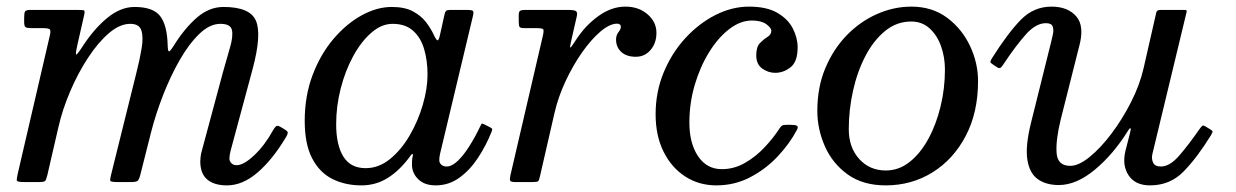

<svg xmlns="http://www.w3.org/2000/svg" viewBox="-20 -550 3735 580"><path d="M72 -520H215Q231 -520 234 -518.5Q237 -517 234 -503.5L214 -415.5Q208.5 -391.5 209.5 -386Q210.5 -380.5 230 -410.5Q264 -463 304.2 -496Q344.5 -529 386.5 -529Q442 -529 463.5 -501.8Q485 -474.5 486.5 -413.5Q487 -395 490.5 -394.8Q494 -394.5 505.5 -413Q538 -465 575 -497Q612 -529 655 -529Q735.5 -529 753.2 -487.2Q771 -445.5 743 -341L677 -96Q673 -81 673 -71Q673 -63 679 -57Q685 -51 694.5 -51Q716.5 -51 748.5 -81.5Q780.5 -112 804.5 -156Q809.5 -165 813.8 -168.5Q818 -172 827.5 -166.5L838.5 -160Q847.5 -155 849 -150.8Q850.5 -146.5 843.5 -135Q803 -67.5 758 -28.8Q713 10 665.5 10Q627 10 606 -7.8Q585 -25.5 585 -63Q585 -67 586 -76.2Q587 -85.5 589 -92L653 -330Q664.5 -372 674.5 -405.5Q684.5 -439 680.8 -458.5Q677 -478 646 -478Q613.5 -478 582 -447.5Q550.5 -417 522.5 -368Q494.5 -319 472.5 -262.2Q450.5 -205.5 437 -153L403.5 -20.5Q400 -7.5 395.8 -3.8Q391.5 0 375 0H337Q314 0 313 -4.2Q312 -8.5 316.5 -26L392 -330Q402.5 -371.5 408 -405Q413.5 -438.5 407 -458.2Q400.5 -478 373.5 -478Q342 -478 309 -449.8Q276 -421.5 245.8 -375.2Q215.5 -329 192 -274Q168.5 -219 156.5 -166L123 -21Q119.5 -7 116.5 -3.5Q113.5 0 96 0H54Q31.5 0 30.8 -4.8Q30 -9.5 34 -27L130.5 -442.5Q134 -457.5 130.5 -461.2Q127 -465 108 -465H75Q62 -465 57.5 -467.8Q53 -470.5 53 -483.5V-497.5Q53 -511 55.8 -515.5Q58.5 -520 72 -520Z M1465 -152Q1448 -109.5 1423.5 -72.5Q1399 -35.5 1367.2 -12.8Q1335.5 10 1296 10Q1262.5 10 1243.5 -8.5Q1224.5 -27 1224.5 -53Q1224.5 -64 1225.2 -69.8Q1226 -75.5 1227 -79.5Q1228 -85 1226 -85Q1224 -85 1220 -79.5Q1189 -36.5 1152.5 -13.2Q1116 10 1072 10Q1022.5 10 983.8 -9.5Q945 -29 922.8 -72Q900.5 -115 900.5 -185Q900.5 -260 924.2 -323Q948 -386 987 -432Q1026 -478 1072.2 -503.5Q1118.5 -529 1163.5 -529Q1202.5 -529 1227.2 -515.8Q1252 -502.5 1266.8 -483.2Q1281.5 -464 1290 -445.5Q1298 -428.5 1301.8 -428.2Q1305.5 -428 1309 -444L1323 -507Q1324.5 -514 1327.5 -517Q1330.5 -520 1339 -520H1391.5Q1406.5 -520 1409 -516.5Q1411.5 -513 1408.5 -501L1309 -84Q1308 -80 1307.5 -75Q1307 -70 1307 -66Q1307 -58 1313.2 -52.5Q1319.5 -47 1329 -47Q1345 -47 1363 -64.2Q1381 -81.5 1398.2 -109Q1415.5 -136.5 1430 -167Q1433 -173.5 1434.5 -175.8Q1436 -178 1442.5 -174.5L1459.5 -166Q1466 -162.5 1466.8 -160.5Q1467.5 -158.5 1465 -152ZM1271.5 -325Q1271.5 -367 1261.2 -401.8Q1251 -436.5 1227.8 -457.2Q1204.5 -478 1166 -478Q1132.5 -478 1101.8 -451.2Q1071 -424.5 1047 -380.5Q1023 -336.5 1009.2 -282.8Q995.5 -229 995.5 -175Q995.5 -112 1017.2 -77Q1039 -42 1084.5 -42Q1124 -42 1158 -69.5Q1192 -97 1217.5 -140.8Q1243 -184.5 1257.2 -233.5Q1271.5 -282.5 1271.5 -325Z M1565.5 -520H1696.5Q1714 -520 1719.8 -516.5Q1725.5 -513 1722 -499L1706 -429Q1701 -408 1702.8 -406.5Q1704.5 -405 1719 -428Q1747 -472 1787 -501Q1827 -530 1869 -530Q1909.5 -530 1936.2 -506.8Q1963 -483.5 1963 -451Q1963 -419.5 1945.2 -399Q1927.5 -378.5 1901 -378.5Q1872.5 -378.5 1856.8 -393Q1841 -407.5 1841 -430.5Q1841 -443.5 1848.2 -452.8Q1855.5 -462 1855.5 -468.5Q1855.5 -478.5 1844 -478.5Q1822 -478.5 1794 -454.8Q1766 -431 1738.2 -391.5Q1710.5 -352 1688.2 -304.2Q1666 -256.5 1655 -208.5L1611 -17Q1608.5 -5.5 1605.8 -2.8Q1603 0 1588.5 0H1537.5Q1522 0 1520.8 -5Q1519.5 -10 1522 -21L1620 -442.5Q1623.5 -458 1621 -461.5Q1618.5 -465 1599.5 -465H1563.5Q1551.5 -465 1549.2 -469.2Q1547 -473.5 1547 -486V-504Q1547 -515 1551.5 -517.5Q1556 -520 1565.5 -520Z M2389.5 -407Q2389.5 -363.5 2368.2 -346.8Q2347 -330 2321.5 -330Q2301 -330 2282.8 -342.8Q2264.5 -355.5 2264.5 -383Q2264.5 -408.5 2275.8 -420Q2287 -431.5 2298.5 -438.5Q2310 -445.5 2310 -457Q2310 -466 2294.8 -477Q2279.5 -488 2251.5 -488Q2216.5 -488 2182.8 -462Q2149 -436 2121.8 -391.8Q2094.5 -347.5 2078.5 -292.8Q2062.5 -238 2062.5 -180Q2062.5 -117 2088.8 -78Q2115 -39 2160.5 -39Q2197.5 -39 2230.2 -57.8Q2263 -76.5 2289.5 -104.8Q2316 -133 2334.5 -161.5Q2338.5 -168 2342.2 -170.5Q2346 -173 2357 -173H2367.5Q2382.5 -173 2387.5 -170Q2392.5 -167 2387 -157Q2365 -115.5 2329 -77.2Q2293 -39 2246 -14.5Q2199 10 2144 10Q2091.5 10 2050 -16.8Q2008.5 -43.5 1984.5 -91.8Q1960.5 -140 1960.5 -205Q1960.5 -272.5 1985 -331.5Q2009.5 -390.5 2050.5 -435Q2091.5 -479.5 2141.5 -504.8Q2191.5 -530 2242.5 -530Q2296 -530 2328.2 -511.2Q2360.5 -492.5 2375 -464Q2389.5 -435.5 2389.5 -407Z M2449 -215Q2449 -286.5 2473.2 -344.2Q2497.5 -402 2538.2 -443.8Q2579 -485.5 2629.8 -507.8Q2680.5 -530 2733 -530Q2795.5 -530 2840.5 -496.8Q2885.5 -463.5 2910 -411.8Q2934.5 -360 2934.5 -305Q2934.5 -210 2897.2 -139.2Q2860 -68.5 2796.8 -29.2Q2733.5 10 2655.5 10Q2586.5 10 2540.5 -23.2Q2494.5 -56.5 2471.8 -108.2Q2449 -160 2449 -215ZM2544 -160Q2544 -104.5 2575.5 -69.8Q2607 -35 2656 -35Q2695 -35 2727.5 -60.5Q2760 -86 2784 -129.8Q2808 -173.5 2821.2 -228Q2834.5 -282.5 2834.5 -340Q2834.5 -377 2822.8 -410.2Q2811 -443.5 2788.2 -464.2Q2765.5 -485 2732.5 -485Q2688.5 -485 2653.5 -456.2Q2618.5 -427.5 2594 -380.2Q2569.5 -333 2556.8 -275.5Q2544 -218 2544 -160Z M2976.5 -374Q3024.5 -450 3063.5 -490Q3102.5 -530 3156.5 -530Q3206 -530 3231.5 -500.2Q3257 -470.5 3239.5 -408L3184.5 -190Q3169 -127.5 3171.8 -88.2Q3174.5 -49 3213 -49Q3238.5 -49 3271.5 -75.8Q3304.5 -102.5 3337.5 -146.2Q3370.5 -190 3396.8 -241.8Q3423 -293.5 3434.5 -343.5L3473 -512.5Q3475 -520 3485 -520H3555.5Q3563 -520 3564.2 -518.8Q3565.5 -517.5 3564 -511.5L3461 -84Q3458 -71 3463.2 -59Q3468.5 -47 3487 -47Q3514 -47 3543 -80.8Q3572 -114.5 3602 -158Q3609 -168 3612.2 -170Q3615.5 -172 3621.5 -168L3634 -160.5Q3641.5 -156 3642.8 -153.5Q3644 -151 3637.5 -140.5Q3596.5 -74 3555.5 -32Q3514.5 10 3454 10Q3409.5 10 3389.2 -20.5Q3369 -51 3380 -95L3394 -150Q3397 -161.5 3394.8 -162.5Q3392.5 -163.5 3388.5 -156.5Q3343.5 -84 3287.5 -37.5Q3231.5 9 3178.5 9Q3140 9 3115 -8.8Q3090 -26.5 3083.5 -67.5Q3077 -108.5 3094.5 -179L3155.5 -424Q3158 -434 3160.8 -447Q3163.5 -460 3160 -470Q3156.5 -480 3139.5 -480Q3109 -480 3078.5 -445.5Q3048 -411 3014 -360Q3009 -352 3004.5 -347Q3000 -342 2993.5 -346L2981 -354Q2972.5 -359.5 2972 -362.8Q2971.5 -366 2976.5 -374Z"/></svg>

Font: Besley
Style: Italic
Weight: 400
Italic angle: -13°
Designer: Owen Earl
Foundry: indestructible type*
Version: Version 4.000; ttfautohint (v1.8.4.7-5d5b)